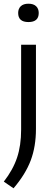

<svg xmlns="http://www.w3.org/2000/svg" viewBox="-32 -784 296 1036"><path d="M41 232 -11.5 196Q38 132.5 60 66.8Q82 1 82 -84.5V-542.5H162V-88.5Q162 6.5 133.8 81.5Q105.5 156.5 41 232ZM121.5 -665Q66 -665 66 -714Q66 -737 80.2 -750.5Q94.5 -764 121.5 -764Q148.5 -764 162.8 -750.5Q177 -737 177 -714Q177 -665 121.5 -665Z"/></svg>

Font: Encode Sans Semi Expanded
Style: Regular
Weight: 400
Width: 6
Designer: Multiple Designers
Foundry: Impallari Type
Version: Version 3.000; ttfautohint (v1.8.3) -l 8 -r 50 -G 200 -x 14 